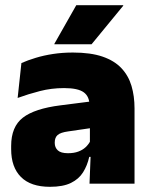

<svg xmlns="http://www.w3.org/2000/svg" viewBox="-20 -708 578 740"><path d="M325 0 330 -126 326.5 -130.5V-283.5L325 -301.5Q325 -336 302.8 -352.2Q280.5 -368.5 227 -368.5Q178.5 -368.5 133.8 -357Q89 -345.5 48 -330.5L62.5 -465Q87.5 -476 118 -485.2Q148.5 -494.5 184.5 -500Q220.5 -505.5 261 -505.5Q329.5 -505.5 375.2 -489.8Q421 -474 448 -445.2Q475 -416.5 486.8 -377Q498.5 -337.5 498.5 -290V0ZM172.5 12Q98.5 12 60.8 -25.8Q23 -63.5 23 -133V-145.5Q23 -219.5 68.2 -254.5Q113.5 -289.5 213 -302L338.5 -318L349 -217L242.5 -201.5Q213.5 -197.5 202.2 -187.8Q191 -178 191 -159V-157Q191 -139.5 202.8 -128.5Q214.5 -117.5 242 -117.5Q265 -117.5 281.8 -123.8Q298.5 -130 309.8 -140.5Q321 -151 327.5 -163.5L352.5 -103.5H324Q316.5 -70 300.2 -44Q284 -18 253.5 -3Q223 12 172.5 12ZM274 -688H455V-686L333 -537.5H189.5V-539Z"/></svg>

Font: Anek Latin Medium ExtraBold
Style: Regular
Weight: 800
Version: Version 1.003